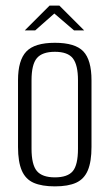

<svg xmlns="http://www.w3.org/2000/svg" viewBox="-20 -655 388 682"><path d="M175 7Q129 7 100 -5.5Q71 -18 57.5 -49Q44 -80 44 -133V-370Q44 -441 73.5 -472Q103 -503 175 -503Q247 -503 276 -472.5Q305 -442 305 -370V-133Q305 -81 292 -50Q279 -19 250.5 -6Q222 7 175 7ZM175 -25Q220 -25 238.5 -47Q257 -69 257 -127V-370Q257 -424 239 -447.5Q221 -471 175 -471Q130 -471 111 -448.5Q92 -426 92 -370V-127Q92 -70 111 -47.5Q130 -25 175 -25ZM68 -547 156 -635H191L279 -547H243L173 -607L105 -547Z"/></svg>

Font: Alumni Sans Light
Style: Regular
Weight: 300
Version: Version 1.018